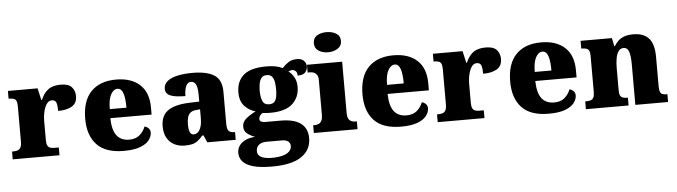

<svg xmlns="http://www.w3.org/2000/svg" viewBox="-56 -1022 5289 1501"><g transform="rotate(-5 2588.5 -272.0)"><path d="M10 0V-61H15Q38 -61 53.5 -66Q69 -71 77.5 -86.5Q86 -102 86 -133V-407Q86 -437 79.5 -451.5Q73 -466 59 -470.5Q45 -475 23 -475H19V-536H252L273 -443H278Q295 -482 317 -505.5Q339 -529 368 -539Q397 -549 436 -549Q495 -549 520.5 -520.5Q546 -492 546 -450Q546 -394 505 -370Q464 -346 397 -346Q397 -387 389.5 -410Q382 -433 354 -433Q336 -433 322.5 -420Q309 -407 300 -384.5Q291 -362 286 -334.5Q281 -307 281 -278V-128Q281 -99 288.5 -84.5Q296 -70 310 -65.5Q324 -61 342 -61H377V0Z M881 10Q739 10 670.5 -62.5Q602 -135 602 -266Q602 -407 672 -479Q742 -551 869 -551Q987 -551 1054.5 -489.5Q1122 -428 1122 -309V-254H798Q800 -160 833.5 -117Q867 -74 931 -74Q982 -74 1012.5 -100Q1043 -126 1059 -166Q1078 -161 1090.5 -148Q1103 -135 1103 -115Q1103 -85 1081 -56Q1059 -27 1010.5 -8.5Q962 10 881 10ZM931 -325Q931 -399 917.5 -438.5Q904 -478 874 -478Q842 -478 821 -439Q800 -400 800 -325Z M1358 10Q1315 10 1279 -8Q1243 -26 1221.5 -62.5Q1200 -99 1200 -155Q1200 -238 1255 -277Q1310 -316 1421 -320L1502 -323V-375Q1502 -412 1496.5 -435.5Q1491 -459 1479.5 -470.5Q1468 -482 1450 -482Q1434 -482 1422.5 -470Q1411 -458 1404.5 -434.5Q1398 -411 1398 -375Q1319 -375 1280.5 -391Q1242 -407 1242 -445Q1242 -483 1272.5 -506.5Q1303 -530 1354.5 -540.5Q1406 -551 1467 -551Q1582 -551 1639.5 -513.5Q1697 -476 1697 -383V-131Q1697 -104 1702.5 -89Q1708 -74 1721 -67.5Q1734 -61 1756 -61H1760V0H1537L1512 -56H1502Q1480 -30 1460.5 -15.5Q1441 -1 1417.5 4.5Q1394 10 1358 10ZM1437 -71Q1457 -71 1472 -86Q1487 -101 1495 -128Q1503 -155 1503 -191V-262L1472 -259Q1444 -257 1428 -244.5Q1412 -232 1405 -209Q1398 -186 1398 -152Q1398 -126 1402 -107.5Q1406 -89 1415 -80Q1424 -71 1437 -71Z M2024 233Q1897 233 1834 200Q1771 167 1771 103Q1771 71 1788.5 46.5Q1806 22 1838 7Q1870 -8 1913 -10Q1882 -21 1854.5 -41Q1827 -61 1827 -98Q1827 -133 1856.5 -158.5Q1886 -184 1934 -208Q1884 -222 1848.5 -260Q1813 -298 1813 -366Q1813 -455 1869.5 -503Q1926 -551 2047 -551Q2087 -551 2117 -545.5Q2147 -540 2175 -527Q2200 -554 2226 -570.5Q2252 -587 2292 -587Q2327 -587 2345.5 -568.5Q2364 -550 2364 -524Q2364 -498 2347 -478Q2330 -458 2286 -458Q2286 -485 2273 -495Q2260 -505 2250 -505Q2239 -505 2231 -502Q2223 -499 2217 -497Q2243 -477 2260.5 -446Q2278 -415 2278 -371Q2278 -289 2222.5 -238Q2167 -187 2047 -187Q2037 -187 2017 -188Q1997 -189 1989 -191Q1979 -188 1968.5 -174.5Q1958 -161 1958 -146Q1958 -131 1971 -125Q1984 -119 2001 -119H2121Q2228 -119 2280.5 -79.5Q2333 -40 2333 37Q2333 128 2257 180.5Q2181 233 2024 233ZM2027 165Q2076 165 2111.5 156Q2147 147 2166 128.5Q2185 110 2185 84Q2185 65 2169.5 50.5Q2154 36 2120 36H1991Q1977 36 1959.5 42Q1942 48 1929.5 63Q1917 78 1917 104Q1917 126 1932 139.5Q1947 153 1972.5 159Q1998 165 2027 165ZM2045 -254Q2073 -254 2086.5 -269Q2100 -284 2104.5 -309.5Q2109 -335 2109 -365Q2109 -396 2104.5 -423Q2100 -450 2086.5 -466.5Q2073 -483 2045 -483Q2018 -483 2004 -466Q1990 -449 1985 -422Q1980 -395 1980 -364Q1980 -320 1992.5 -287Q2005 -254 2045 -254Z M2373 0V-61H2385Q2404 -61 2418 -68Q2432 -75 2440 -91Q2448 -107 2448 -135V-409Q2448 -434 2439.5 -448Q2431 -462 2417 -468.5Q2403 -475 2385 -475H2366V-536H2642V-131Q2642 -105 2650 -89.5Q2658 -74 2672.5 -67.5Q2687 -61 2705 -61H2716V0ZM2540 -619Q2495 -619 2464.5 -639.5Q2434 -660 2434 -698Q2434 -739 2464.5 -758Q2495 -777 2540 -777Q2583 -777 2615 -758Q2647 -739 2647 -698Q2647 -660 2615 -639.5Q2583 -619 2540 -619Z M3057 10Q2915 10 2846.5 -62.5Q2778 -135 2778 -266Q2778 -407 2848 -479Q2918 -551 3045 -551Q3163 -551 3230.5 -489.5Q3298 -428 3298 -309V-254H2974Q2976 -160 3009.5 -117Q3043 -74 3107 -74Q3158 -74 3188.5 -100Q3219 -126 3235 -166Q3254 -161 3266.5 -148Q3279 -135 3279 -115Q3279 -85 3257 -56Q3235 -27 3186.5 -8.5Q3138 10 3057 10ZM3107 -325Q3107 -399 3093.5 -438.5Q3080 -478 3050 -478Q3018 -478 2997 -439Q2976 -400 2976 -325Z M3345 0V-61H3350Q3373 -61 3388.5 -66Q3404 -71 3412.5 -86.5Q3421 -102 3421 -133V-407Q3421 -437 3414.5 -451.5Q3408 -466 3394 -470.5Q3380 -475 3358 -475H3354V-536H3587L3608 -443H3613Q3630 -482 3652 -505.5Q3674 -529 3703 -539Q3732 -549 3771 -549Q3830 -549 3855.5 -520.5Q3881 -492 3881 -450Q3881 -394 3840 -370Q3799 -346 3732 -346Q3732 -387 3724.5 -410Q3717 -433 3689 -433Q3671 -433 3657.5 -420Q3644 -407 3635 -384.5Q3626 -362 3621 -334.5Q3616 -307 3616 -278V-128Q3616 -99 3623.5 -84.5Q3631 -70 3645 -65.5Q3659 -61 3677 -61H3712V0Z M4216 10Q4074 10 4005.5 -62.5Q3937 -135 3937 -266Q3937 -407 4007 -479Q4077 -551 4204 -551Q4322 -551 4389.5 -489.5Q4457 -428 4457 -309V-254H4133Q4135 -160 4168.5 -117Q4202 -74 4266 -74Q4317 -74 4347.5 -100Q4378 -126 4394 -166Q4413 -161 4425.5 -148Q4438 -135 4438 -115Q4438 -85 4416 -56Q4394 -27 4345.5 -8.5Q4297 10 4216 10ZM4266 -325Q4266 -399 4252.5 -438.5Q4239 -478 4209 -478Q4177 -478 4156 -439Q4135 -400 4135 -325Z M4508 0V-61H4512Q4535 -61 4550 -65.5Q4565 -70 4573 -84.5Q4581 -99 4581 -128V-412Q4581 -439 4574 -452.5Q4567 -466 4553 -470.5Q4539 -475 4517 -475H4513V-536H4759L4772 -472H4777Q4790 -493 4808 -511Q4826 -529 4855 -540Q4884 -551 4928 -551Q5008 -551 5049 -506Q5090 -461 5090 -360V-131Q5090 -101 5095.5 -86Q5101 -71 5114 -66Q5127 -61 5149 -61H5153V0H4896V-317Q4896 -381 4885 -416Q4874 -451 4842 -451Q4817 -451 4802.5 -430Q4788 -409 4782 -375Q4776 -341 4776 -301V-125Q4776 -98 4782.5 -84.5Q4789 -71 4803 -66Q4817 -61 4839 -61H4843V0Z"/></g></svg>

Font: Noto Serif Kannada Black
Style: Regular
Weight: 900
Version: Version 2.003